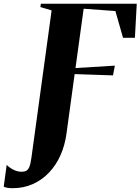

<svg xmlns="http://www.w3.org/2000/svg" viewBox="-144 -763 756 1034"><path d="M-76.5 250.5Q-92.5 250.5 -105.2 248.2Q-118 246 -124 242L-108 125Q-91.5 141.5 -70 151.8Q-48.5 162 -28.5 162Q-13 162 -2.8 156.8Q7.5 151.5 14 135.8Q20.5 120 25 88L134 -707L73.5 -725L76 -743H592.5L582.5 -559.5H518.5L477.5 -703.5L306.5 -716L262.5 -396.5L474.5 -409.5L464.5 -357L258 -364L214 -43Q205.5 19.5 181.8 73Q158 126.5 120.2 166.2Q82.5 206 33 228.2Q-16.5 250.5 -76.5 250.5Z"/></svg>

Font: Merriweather 144pt ExtraBold
Style: Italic
Weight: 800
Italic angle: -7.8°
Version: Version 2.101